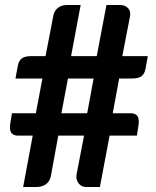

<svg xmlns="http://www.w3.org/2000/svg" viewBox="-20 -743 620 763"><path d="M415.5 -204 377 0H320.5Q305.5 0 294.5 -12Q283.5 -24 283.5 -41.5Q283.5 -44 283.8 -46.2Q284 -48.5 284.5 -51L314 -204H211.5L182.5 -45Q178 -21 162 -10.5Q146 0 126.5 0H72L110 -204H52.5Q36.5 -204 28 -211.8Q19.5 -219.5 19.5 -237.5Q19.5 -244.5 21 -253.5L27.5 -293H122.5L148.5 -431H41.5L51 -482.5Q54.5 -501.5 66.5 -510.8Q78.5 -520 105.5 -520H161L192 -681Q196 -701 210.5 -712Q225 -723 244.5 -723H300.5L262.5 -520H364.5L403 -723H458Q475.5 -723 486.5 -713Q497.5 -703 497.5 -687.5Q497.5 -681.5 497 -680L466 -520H567.5L558 -468.5Q554.5 -449.5 542.5 -440.2Q530.5 -431 503.5 -431H453.5L428 -293H499Q515 -293 523.2 -285.2Q531.5 -277.5 531.5 -259Q531.5 -252 530 -243L524 -204ZM224 -293H326.5L352 -431H250Z"/></svg>

Font: Lato TR
Style: Bold
Weight: 700
Designer: Lukasz Dziedzic
Foundry: tyPoland Lukasz Dziedzic
Version: Version 1.104 2013